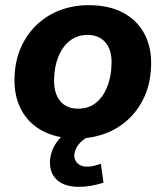

<svg xmlns="http://www.w3.org/2000/svg" viewBox="-20 -524 640 742"><path d="M278 11Q199 11 144.5 -18Q90 -47 62 -100Q34 -153 36 -223Q38 -290 61.5 -342Q85 -394 124.5 -430.5Q164 -467 214.5 -485.5Q265 -504 322 -504Q401 -504 455.5 -475Q510 -446 538 -393.5Q566 -341 564 -271Q562 -203 538.5 -151Q515 -99 475.5 -62.5Q436 -26 385.5 -7.5Q335 11 278 11ZM282 -104Q322 -104 350 -126Q378 -148 394 -187.5Q410 -227 411 -276Q413 -330 388 -359.5Q363 -389 318 -389Q279 -389 250.5 -367Q222 -345 206 -306Q190 -267 189 -217Q188 -163 212.5 -133.5Q237 -104 282 -104ZM285 198Q230 198 201 172Q172 146 173 101Q175 53 208.5 13.5Q242 -26 293 -45L331 0Q310 9 296 21.5Q282 34 275 48Q268 62 267 76Q267 96 280.5 108Q294 120 315 120Q330 120 342.5 117Q355 114 370 109L380 182Q354 190 332 194Q310 198 285 198Z"/></svg>

Font: Nunito Sans 11pt ExtraBold
Style: Italic
Weight: 800
Italic angle: -9°
Version: Version 3.101;gftools[0.9.27]